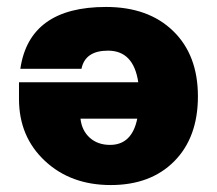

<svg xmlns="http://www.w3.org/2000/svg" viewBox="-20 -530 630 558"><path d="M555.2 -250Q555.2 -130.9 486.6 -61.5Q418 7.8 301.8 7.8Q185.5 7.8 110.4 -62.5Q35.2 -132.8 35.2 -242.2V-291H381.8Q368.2 -382.8 293.9 -382.8Q227.5 -382.8 216.8 -330.1H39.1Q65.4 -509.8 288.1 -509.8Q411.1 -509.8 483.2 -439.9Q555.2 -370.1 555.2 -250ZM299.8 -108.9Q363.3 -108.9 378.9 -185.1H213.9Q217.8 -150.4 241 -129.6Q264.2 -108.9 299.8 -108.9Z"/></svg>

Font: Overused Grotesk ExtraBold
Style: Regular
Weight: 800
Version: Version 0.002